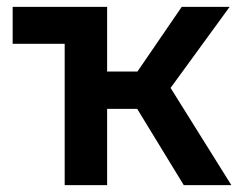

<svg xmlns="http://www.w3.org/2000/svg" viewBox="-20 -541 719 561"><path d="M517 0 346 -280 511 -521H651L447 -241L441 -344L656 0ZM169 0V-521H293V0ZM221 -223V-332H410V-223ZM17 -413V-521H292V-413Z"/></svg>

Font: TikTok Sans 24pt SemiBold
Style: Regular
Weight: 600
Version: Version 4.000